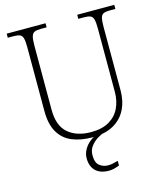

<svg xmlns="http://www.w3.org/2000/svg" viewBox="-134 -812 959 1136"><g transform="rotate(-15 345.0 -244.0)"><path d="M348 10Q277 10 224 -12Q171 -34 142 -83.5Q113 -133 113 -214V-606Q113 -642 108 -660Q103 -678 89.5 -683.5Q76 -689 51 -689H16V-714H254V-689H218Q194 -689 180.5 -683.5Q167 -678 161.5 -660Q156 -642 156 -605V-210Q156 -112 208.5 -67Q261 -22 349 -22Q417 -22 460.5 -48Q504 -74 524.5 -118Q545 -162 545 -216V-606Q545 -642 540 -660Q535 -678 521.5 -683.5Q508 -689 484 -689H448V-714H675V-689H642Q617 -689 603.5 -683.5Q590 -678 585 -660Q580 -642 580 -605V-215Q580 -150 554.5 -99Q529 -48 477.5 -19Q426 10 348 10ZM392 226Q339 226 310.5 198.5Q282 171 282 121Q282 93 296.5 67.5Q311 42 333.5 24.5Q356 7 381 0H420Q402 6 378.5 20.5Q355 35 337.5 58Q320 81 320 113Q320 159 343 176.5Q366 194 395 194Q410 194 423 191Q436 188 456 183V211Q440 218 423.5 222Q407 226 392 226Z"/></g></svg>

Font: Noto Serif Tamil ExtraLight
Style: Italic
Weight: 200
Italic angle: -12°
Designer: Indian Type Foundry, Tom Grace, and the Monotype Design Team
Foundry: Monotype Imaging Inc.
Version: Version 2.003; ttfautohint (v1.8.4.7-5d5b)